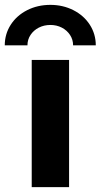

<svg xmlns="http://www.w3.org/2000/svg" viewBox="-47 -773 416 793"><path d="M84 -525.4H238.3V0H84ZM348.6 -585.9H254.9Q254.9 -609.4 242.2 -628.7Q229.5 -647.9 208.3 -658.9Q187 -669.9 161.1 -669.9Q134.8 -669.9 113.3 -658.9Q91.8 -647.9 79.1 -628.7Q66.4 -609.4 66.4 -585.9H-27.3Q-27.3 -632.3 -2.7 -670.7Q22 -709 65.2 -731Q108.4 -752.9 161.1 -752.9Q212.9 -752.9 256.1 -731Q299.3 -709 324 -670.7Q348.6 -632.3 348.6 -585.9Z"/></svg>

Font: Reddit Sans Chocolate ExtraBold
Style: Regular
Weight: 800
Designer: Stephen Hutchings
Foundry: Reddit
Version: Version 1.011